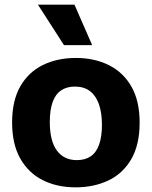

<svg xmlns="http://www.w3.org/2000/svg" viewBox="-20 -791 652 825"><path d="M305 14Q225 14 163.5 -17Q102 -48 67 -110Q32 -172 32 -265Q32 -358 67 -419.5Q102 -481 164 -511.5Q226 -542 306 -542Q386 -542 448 -511Q510 -480 545 -418.5Q580 -357 580 -264Q580 -169 544 -107Q508 -45 445.5 -15.5Q383 14 305 14ZM310 -103Q346 -103 370 -119.5Q394 -136 406 -170Q418 -204 418 -254Q418 -307 405 -343.5Q392 -380 366.5 -399.5Q341 -419 301 -419Q267 -419 242.5 -402.5Q218 -386 206 -352Q194 -318 194 -267Q194 -185 224.5 -144Q255 -103 310 -103ZM255 -597 143 -771H300L376 -597Z"/></svg>

Font: Bricolage Grotesque 96pt ExtraBold ExtraBold
Style: Regular
Weight: 800
Version: Version 1.001;gftools[0.9.33.dev8+g029e19f]